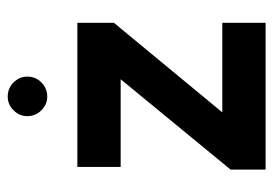

<svg xmlns="http://www.w3.org/2000/svg" viewBox="-128 -598 725 510"><g transform="rotate(-90 235.0 -342.5)"><path d="M430 0H40V-93L280 -385H47V-500H430V-403L192 -115H430ZM234 -580Q213 -580 197.5 -595.5Q182 -611 182 -633Q182 -654 197.5 -669.5Q213 -685 234 -685Q256 -685 271.5 -669.5Q287 -654 287 -633Q287 -611 271.5 -595.5Q256 -580 234 -580Z"/></g></svg>

Font: Kulim Park
Style: Bold
Weight: 700
Designer: Noponies / Dale Sattler
Foundry: Noponies
Version: Version 1.000; ttfautohint (v1.8.3)